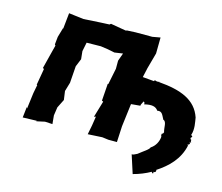

<svg xmlns="http://www.w3.org/2000/svg" viewBox="-96 -660 1057 915"><g transform="rotate(15 432.5 -202.5)"><path d="M722 -101C720 -97 719 -90 710 -93L715 -91C710 -89 713 -81 715 -77C713 -53 701 -29 679 -15C674 -2 656 7 626 31C612 37 609 41 600 40L629 130C660 122 689 110 714 96C715 99 719 102 722 103C723 100 722 99 723 93C730 98 737 86 732 82C784 48 834 2 849 -71H843C858 -78 857 -82 850 -89C859 -81 858 -93 861 -89C851 -88 862 -102 853 -101C853 -103 850 -104 852 -110C862 -115 855 -119 850 -122C861 -153 852 -187 849 -208C822 -288 748 -317 636 -326C637 -316 638 -318 638 -328C632 -325 632 -326 622 -327C622 -327 616 -331 614 -328C623 -336 612 -328 613 -324L556 -329L565 -369L566 -374L588 -454C588 -480 589 -507 589 -533L550 -526H467L426 -524L420 -522L344 -535L338 -530L295 -528L211 -523L138 -532L130 -455L128 -454L115 -409L111 -371L115 -366L106 -331L85 -248L91 -244L77 -163L80 -162L72 -120L62 -42L59 -48L53 5L122 3L120 6L161 -3L198 -1L194 -43L200 -84L221 -126L215 -169L228 -213L234 -296L250 -335L246 -374L255 -418L325 -419L360 -414L395 -407L436 -413L422 -374V-334L406 -255L403 -254L397 -170L404 -167L380 -86L389 -89L382 -44L373 2L444 -2L475 2H517L521 -77L535 -190L580 -194L581 -200L590 -218L595 -214C596 -209 596 -210 596 -205C631 -214 652 -210 664 -192C688 -197 692 -178 703 -158C721 -153 715 -123 722 -101Z"/></g></svg>

Font: Asimov Print
Style: DIt
Weight: 250
Width: 0
Designer: Google
Version: Version 2.000980: 2014